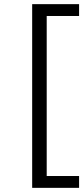

<svg xmlns="http://www.w3.org/2000/svg" viewBox="-20 -725 407 925"><path d="M135 180V-705H361V-648H205V123H361V180Z"/></svg>

Font: Nunito Sans 10pt Expanded Light
Style: Regular
Weight: 300
Width: 7
Designer: Vernon Adams
Foundry: Vernon Adams
Version: Version 3.101;gftools[0.9.27]